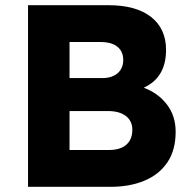

<svg xmlns="http://www.w3.org/2000/svg" viewBox="-20 -720 741 740"><path d="M88 0V-700H397Q505 -700 562.5 -654.5Q620 -609 620 -528Q620 -421 534 -382Q590 -361 623.5 -317Q657 -273 657 -212Q657 -141 625 -94Q593 -47 536.5 -23.5Q480 0 407 0ZM248 -419H373Q412 -419 433.5 -438Q455 -457 455 -489Q455 -521 433 -539.5Q411 -558 367 -558H248ZM248 -142H401Q443 -142 466.5 -162Q490 -182 490 -220Q490 -254 465 -273Q440 -292 396 -292H248Z"/></svg>

Font: Lexend Deca
Style: Bold
Weight: 700
Designer: Bonnie Shaver-Troup, Thomas Jockin
Foundry: Lexend
Version: Version 1.008; ttfautohint (v1.8.4.7-5d5b)